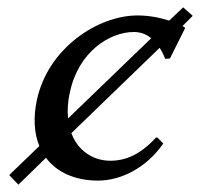

<svg xmlns="http://www.w3.org/2000/svg" viewBox="-20 -481 544 522"><path d="M478 -461 440 -425C415 -433 385 -439 354 -439C246 -439 110 -350 80 -208C70 -160 73 -118 87 -84L5 -5L30 21L105 -52C134 -13 183 10 247 10C307 10 377 -23 424 -91L408 -107H404C363 -62 323 -44 280 -44C233 -44 192 -71 174 -119L414 -351C420 -342 425 -332 429 -321L442 -322L483 -404L482 -407C480 -408 478 -409 476 -410L504 -438ZM344 -394C362 -394 378 -388 391 -377L165 -159C163 -180 164 -204 170 -230C193 -340 278 -394 344 -394Z"/></svg>

Font: Libertinus Sans
Style: Italic
Weight: 400
Italic angle: -12°
Designer: Philipp H. Poll, Khaled Hosny
Foundry: Caleb Maclennan
Version: Version 7.050;RELEASE